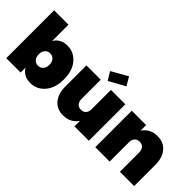

<svg xmlns="http://www.w3.org/2000/svg" viewBox="-13 -1451 2099 2099"><g transform="rotate(45 1036.5 -401.0)"><path d="M272 -486.8Q293 -525.9 332.5 -548.3Q372.1 -570.8 426.8 -570.8Q527.3 -570.8 593.8 -492.9Q660.2 -415 660.2 -282.2Q660.2 -149.4 593.8 -71.3Q527.3 6.8 426.8 6.8Q372.1 6.8 332.5 -15.6Q293 -38.1 272 -77.1V0H49.8V-740.2H272ZM411.9 -212.2Q435.1 -237.3 435.1 -282.2Q435.1 -327.1 411.9 -352.1Q388.7 -377 353 -377Q317.4 -377 294.2 -352.1Q271 -327.1 271 -282.2Q271 -237.3 294.2 -212.2Q317.4 -187 353 -187Q388.7 -187 411.9 -212.2Z M1326.7 -564V0H1104.5V-85.9Q1078.1 -45.4 1034.7 -20.8Q991.2 3.9 931.6 3.9Q835 3.9 780.3 -61.3Q725.6 -126.5 725.6 -236.8V-564H946.8V-265.1Q946.8 -224.6 968.3 -201.4Q989.7 -178.2 1025.9 -178.2Q1062.5 -178.2 1083.5 -201.4Q1104.5 -224.6 1104.5 -265.1V-564ZM1139.6 -809.1 1196.8 -710.9 1009.8 -607.9 952.6 -703.1Z M1806.6 0V-298.8Q1806.6 -339.4 1785.2 -362.8Q1763.7 -386.2 1727.5 -386.2Q1690.9 -386.2 1669.7 -362.8Q1648.4 -339.4 1648.4 -298.8V0H1426.3V-564H1648.4V-478Q1674.8 -518.6 1718.3 -543.2Q1761.7 -567.9 1821.3 -567.9Q1918 -567.9 1972.7 -502.7Q2027.3 -437.5 2027.3 -327.1V0Z"/></g></svg>

Font: SVN-Poppins Black
Style: Regular
Weight: 900
Designer: Ninad Kale (Devanagari), Jonny Pinhorn (Latin)
Foundry: Indian Type Foundry
Version: Version 3.002 2017